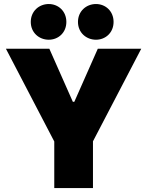

<svg xmlns="http://www.w3.org/2000/svg" viewBox="-20 -949 743 969"><path d="M226.1 -748.5C274.4 -748.5 314.9 -784.2 314.9 -838.4C314.9 -892.6 274.4 -928.7 226.1 -928.7C177.2 -928.7 135.3 -892.6 135.3 -838.4C135.3 -784.2 177.2 -748.5 226.1 -748.5ZM9.8 -703.1 253.9 -234.9V0H449.2V-235.8L692.9 -703.1H473.6L355 -435.1H347.7L229 -703.1ZM373.5 -838.4C373.5 -784.2 415.5 -748.5 464.4 -748.5C512.7 -748.5 553.2 -784.2 553.2 -838.4C553.2 -892.6 512.7 -928.7 464.4 -928.7C415.5 -928.7 373.5 -892.6 373.5 -838.4Z"/></svg>

Font: Wand UI Pro Black
Style: Regular
Weight: 900
Designer: Andreas Faust
Version: Version 1.003;FEAKit 1.0